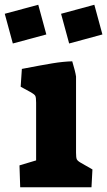

<svg xmlns="http://www.w3.org/2000/svg" viewBox="-57 -788 451 808"><path d="M25 -92 95 -113V-356Q95 -378 91.5 -384.5Q88 -391 74 -399L30 -423L35 -498Q118 -514 163.5 -521.5Q209 -529 247 -530Q260 -487 263 -466V-146Q263 -125 266 -118Q269 -111 283 -103L332 -75L328 0H28ZM-37 -730 104 -768 138 -643 -3 -605ZM200 -730 340 -768 374 -643 234 -605Z"/></svg>

Font: Suez One
Style: Regular
Weight: 400
Designer: Michal Sahar
Foundry: Hagilda
Version: Version 1.001